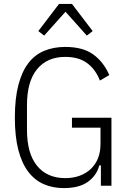

<svg xmlns="http://www.w3.org/2000/svg" viewBox="-20 -950 656 982"><path d="M496 -104H488Q474 -52 429.5 -20Q385 12 306 12Q250 12 204 -8Q158 -28 125 -71Q92 -114 74 -182.5Q56 -251 56 -349Q56 -446 74 -515Q92 -584 125 -627Q158 -670 206 -690Q254 -710 314 -710Q404 -710 457 -671.5Q510 -633 539 -566L491 -538Q469 -595 426 -627Q383 -659 314 -659Q221 -659 169.5 -596Q118 -533 118 -412V-286Q118 -165 169.5 -102Q221 -39 314 -39Q354 -39 387 -51Q420 -63 444 -85.5Q468 -108 481 -140Q494 -172 494 -213V-297H348V-348H550V0H496ZM348 -930 454 -791 424 -768 315 -890 206 -768 176 -791 282 -930Z"/></svg>

Font: IBM Plex Sans Cond Light
Style: Regular
Weight: 300
Width: 3
Designer: Mike Abbink, Paul van der Laan, Pieter van Rosmalen
Foundry: Bold Monday
Version: Version 1.3